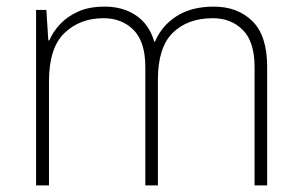

<svg xmlns="http://www.w3.org/2000/svg" viewBox="-20 -560 909 580"><path d="M626 -540Q698 -540 742.5 -496Q787 -452 787 -359V0H749V-357Q749 -434 713.5 -469.5Q678 -505 623 -505Q547 -505 502 -461Q457 -417 457 -319V0H419V-357Q419 -434 383.5 -469.5Q348 -505 293 -505Q221 -505 174.5 -460Q128 -415 128 -315V0H89V-530H120L126 -438H129Q140 -464 161.5 -487Q183 -510 216 -525Q249 -540 296 -540Q352 -540 391.5 -513Q431 -486 446 -434H448Q469 -483 514 -511.5Q559 -540 626 -540Z"/></svg>

Font: Noto Sans Bengali UI ExtraLight
Style: Regular
Weight: 200
Designer: Jelle Bosma - Monotype Design Team
Foundry: Monotype Imaging Inc.
Version: Version 2.003; ttfautohint (v1.8.4.7-5d5b)